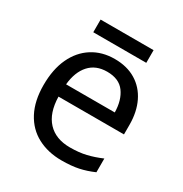

<svg xmlns="http://www.w3.org/2000/svg" viewBox="-161 -799 887 932"><g transform="rotate(30 282.0 -333.5)"><path d="M292 -546Q361 -546 410.5 -516Q460 -486 486.5 -431.5Q513 -377 513 -304V-251H146Q148 -160 192.5 -112.5Q237 -65 317 -65Q368 -65 407.5 -74.5Q447 -84 489 -102V-25Q448 -7 408 1.5Q368 10 313 10Q237 10 178.5 -21Q120 -52 87.5 -113.5Q55 -175 55 -264Q55 -352 84.5 -415Q114 -478 167.5 -512Q221 -546 292 -546ZM291 -474Q228 -474 191.5 -433.5Q155 -393 148 -321H421Q420 -389 389 -431.5Q358 -474 291 -474ZM433 -677V-606H136V-677Z"/></g></svg>

Font: Noto Sans Wancho
Style: Regular
Weight: 400
Designer: Monotype Design Team
Foundry: Monotype Imaging Inc.
Version: Version 2.001; ttfautohint (v1.8.4.7-5d5b)